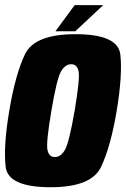

<svg xmlns="http://www.w3.org/2000/svg" viewBox="-23 -740 502 764"><path d="M178.5 5Q9 5 -0.5 -76.2Q-10 -157.5 14 -300Q38 -443.5 76.2 -523.8Q114.5 -604 277 -604Q446.5 -604 455.8 -523.2Q465 -442.5 441.5 -300Q417.5 -157 379.2 -76Q341 5 178.5 5ZM195 -115Q219 -115 235.5 -143.8Q252 -172.5 274 -299.5Q295.5 -427 289.8 -455.8Q284 -484.5 260.5 -484.5Q236.5 -484.5 219.8 -455.8Q203 -427 181.5 -299.5Q160 -172.5 165.8 -143.8Q171.5 -115 195 -115ZM197.5 -615.5 274 -719.5H387.5L276.5 -615.5Z"/></svg>

Font: Anybody Condensed ExtraBold
Style: Italic
Weight: 800
Width: 3
Italic angle: -10°
Designer: Tyler Finck
Foundry: Etcetera Type Company
Version: Version 1.010; ttfautohint (v1.8.3) -l 8 -r 50 -G 200 -x 14 